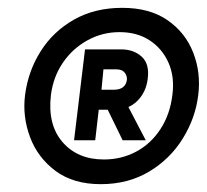

<svg xmlns="http://www.w3.org/2000/svg" viewBox="-20 -732 528 490"><path d="M237 -262Q167 -262 121.5 -296Q76 -330 56.5 -382.5Q37 -435 44 -490Q52 -551 84 -601.5Q116 -652 169 -682Q222 -712 292 -712Q362 -712 407.5 -680.5Q453 -649 473 -598Q493 -547 486 -490Q479 -431 446.5 -378.5Q414 -326 360.5 -294Q307 -262 237 -262ZM245 -325Q290 -325 327.5 -345Q365 -365 389.5 -402.5Q414 -440 420 -490Q426 -536 410 -572Q394 -608 362 -629Q330 -650 285 -650Q241 -650 203 -629Q165 -608 140.5 -572Q116 -536 110 -490Q101 -414 139.5 -369.5Q178 -325 245 -325ZM250 -462 304 -466 352 -374H293ZM169 -374 197 -606H289Q321 -606 341.5 -587.5Q362 -569 357 -531Q353 -497 330.5 -474.5Q308 -452 272 -452H232L223 -374ZM239 -503H271Q286 -503 294.5 -510Q303 -517 304 -530Q304 -540 297.5 -547.5Q291 -555 277 -555H244Z"/></svg>

Font: Inclusive Sans
Style: Italic
Weight: 400
Italic angle: -7°
Designer: Olivia King
Foundry: Olivia King
Version: Version 2.004